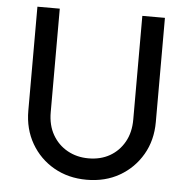

<svg xmlns="http://www.w3.org/2000/svg" viewBox="-51 -744 785 804"><g transform="rotate(5 341.5 -342.0)"><path d="M342 10Q265 10 204.5 -24.5Q144 -59 109 -119.5Q74 -180 74 -257V-694H168V-259Q168 -204 191 -164Q214 -124 253.5 -102Q293 -80 342 -80Q393 -80 431.5 -102Q470 -124 492.5 -164Q515 -204 515 -258V-694H610V-256Q610 -179 575 -119Q540 -59 480 -24.5Q420 10 342 10Z"/></g></svg>

Font: Outfit Thin
Style: Regular
Weight: 400
Version: Version 1.100;gftools[0.9.27]